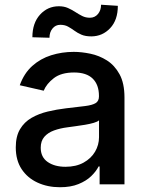

<svg xmlns="http://www.w3.org/2000/svg" viewBox="-20 -769 609 801"><path d="M230.1 12.1Q178.3 12.1 136.4 -7.3Q94.5 -26.6 70.1 -63.6Q45.8 -100.5 45.8 -154.1Q45.8 -200.3 63.6 -230.1Q81.3 -259.9 111.5 -277.3Q141.7 -294.7 179 -303.6Q216.3 -312.5 255 -317.1Q304 -322.8 334.5 -326.5Q365.1 -330.3 378.9 -338.8Q392.8 -347.3 392.8 -366.5V-369Q392.8 -415.5 366.7 -441.1Q340.6 -466.6 289.1 -466.6Q235.4 -466.6 204.7 -443Q174 -419.4 162.3 -390.6L62.5 -413.4Q80.3 -463.1 114.5 -493.8Q148.8 -524.5 193.5 -538.5Q238.3 -552.6 287.6 -552.6Q320.3 -552.6 357.1 -544.9Q393.8 -537.3 426 -517Q458.1 -496.8 478.7 -459.3Q499.3 -421.9 499.3 -362.2V0H395.6V-74.6H391.3Q381 -54 360.4 -34.1Q339.8 -14.2 307.5 -1.1Q275.2 12.1 230.1 12.1ZM253.2 -73.2Q297.2 -73.2 328.7 -90.6Q360.1 -108 376.6 -136.2Q393.1 -164.4 393.1 -196.7V-267Q387.4 -261.4 371.3 -256.6Q355.1 -251.8 334.5 -248.4Q313.9 -245 294.4 -242.4Q274.9 -239.7 261.7 -237.9Q230.8 -234 205.4 -224.8Q180 -215.6 165 -198.3Q149.9 -181.1 149.9 -152.7Q149.9 -113.3 179 -93.2Q208.1 -73.2 253.2 -73.2ZM186.4 -611.5 115.1 -613.6Q115.1 -672.6 146.8 -707.7Q178.6 -742.9 225.5 -742.9Q247.2 -742.9 263.5 -735.6Q279.8 -728.3 294.2 -718.9Q308.6 -709.5 323 -702.2Q337.4 -695 355.1 -695Q375.7 -695 388.7 -710.6Q401.6 -726.2 401.6 -749.3L471.6 -744.7Q471.6 -685.4 439.6 -651.5Q407.7 -617.5 361.2 -617.2Q335.9 -617.2 319.4 -624.5Q302.9 -631.7 290.1 -641.2Q277.3 -650.6 263.8 -658Q250.4 -665.5 231.5 -665.5Q211.6 -665.5 199 -650Q186.4 -634.6 186.4 -611.5Z"/></svg>

Font: InterMG Medium
Style: Regular
Weight: 500
Designer: Rasmus Andersson
Foundry: rsms
Version: Version 3.019;December 26, 2023;FontCreator 15.0.0.2955 64-b